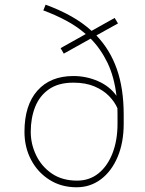

<svg xmlns="http://www.w3.org/2000/svg" viewBox="-20 -790 618 820"><path d="M165 -745.6 174.8 -770Q234.9 -748 283.9 -720.5Q333 -692.9 371.1 -658.2L469.7 -713.4L483.9 -689.9L391.6 -638.7Q450.2 -577.6 479.2 -494.6Q508.3 -411.6 508.3 -300.3V-261.2Q508.3 -181.2 482.4 -119.9Q456.5 -58.6 411.1 -24.4Q365.7 9.8 307.1 9.8Q241.7 9.8 191.4 -22Q141.1 -53.7 112.8 -107.4Q84.5 -161.1 84.5 -227.1Q84.5 -340.8 139.9 -403.1Q195.3 -465.3 293.5 -465.3Q348.6 -465.3 398.4 -443.6Q448.2 -421.9 477.5 -380.9Q467.8 -462.4 439 -522Q410.2 -581.5 367.2 -625L252.4 -561L238.8 -584.5L346.2 -644.5Q308.1 -677.7 262.2 -702.1Q216.3 -726.6 165 -745.6ZM111.3 -227.1Q111.3 -174.8 134.3 -127Q157.2 -79.1 201.4 -48.8Q245.6 -18.6 309.1 -18.6Q362.3 -18.6 400.9 -49.8Q439.5 -81.1 460.7 -136Q481.9 -190.9 481.9 -261.2V-301.3Q481.9 -314.9 481.4 -328.1Q469.7 -355 445.6 -379.9Q421.4 -404.8 383.5 -420.9Q345.7 -437 293.5 -437Q229.5 -437 189.2 -408.9Q148.9 -380.9 130.1 -333.3Q111.3 -285.6 111.3 -227.1Z"/></svg>

Font: Vazirmatn UI FD Thin
Style: Regular
Weight: 100
Designer: Saber Rastikerdar
Foundry: Saber Rastikerdar
Version: Version 33.003